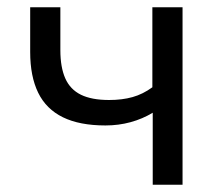

<svg xmlns="http://www.w3.org/2000/svg" viewBox="-20 -508 606 528"><path d="M400 0V-198Q372 -181 339 -172Q306 -163 270 -163Q199 -163 153 -185.5Q107 -208 85 -253Q63 -298 63 -365V-488H146V-370Q146 -323 159.5 -292.5Q173 -262 202.5 -247.5Q232 -233 280 -233Q316 -233 344.5 -241Q373 -249 399 -268V-488H482V0Z"/></svg>

Font: Nunito Sans 11pt
Style: Regular
Weight: 400
Version: Version 3.101;gftools[0.9.27]